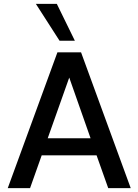

<svg xmlns="http://www.w3.org/2000/svg" viewBox="-20 -970 714 990"><path d="M20 0 276 -700H398L654 0H538L478 -169H195L135 0ZM226 -257H447L337 -570ZM287 -760 165 -950H273L366 -760Z"/></svg>

Font: HostGroteskMedium
Style: Regular
Weight: 500
Designer: Doukan Karapınar based on Poppins by Indian Type Foundry, Jonny Pinhorn
Foundry: Element Type
Version: Version 1.001; ttfautohint (v1.8.4.7-5d5b)